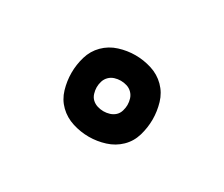

<svg xmlns="http://www.w3.org/2000/svg" viewBox="-59 -929 617 529"><g transform="rotate(30 250.0 -664.5)"><path d="M250 -535Q224 -535 198.5 -543Q173 -551 154.5 -569Q136 -587 128.5 -612.5Q121 -638 121 -664Q121 -690 128.5 -715.5Q136 -741 154.5 -759.5Q173 -778 198.5 -786Q224 -794 250 -794Q276 -794 301.5 -786Q327 -778 345.5 -759.5Q364 -741 371.5 -715.5Q379 -690 379 -664Q379 -638 371.5 -612.5Q364 -587 345.5 -569Q327 -551 301.5 -543Q276 -535 250 -535ZM250 -616Q260 -616 269.5 -619Q279 -622 286 -628.5Q293 -635 296 -645Q299 -655 299 -664Q299 -674 296 -683.5Q293 -693 286 -700Q279 -707 269.5 -710Q260 -713 250 -713Q240 -713 230.5 -710Q221 -707 214 -700Q207 -693 204 -683.5Q201 -674 201 -664Q201 -655 204 -645Q207 -635 214 -628.5Q221 -622 230.5 -619Q240 -616 250 -616Z"/></g></svg>

Font: iosevka_custom_sans_ss08 XBd
Style: Regular
Weight: 800
Designer: Belleve Invis
Foundry: Belleve Invis
Version: Version 10.3.0; ttfautohint (v1.8.3)